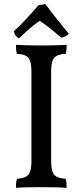

<svg xmlns="http://www.w3.org/2000/svg" viewBox="-20 -893 394 916"><path d="M130 -549Q130 -583 124 -601Q118 -619 103 -627Q88 -635 61 -636Q58 -644 57 -655Q56 -666 56 -679Q75 -678 94.5 -677.5Q114 -677 135 -676.5Q156 -676 177 -676Q199 -676 219 -676.5Q239 -677 258.5 -677.5Q278 -678 298 -679Q298 -666 297 -655Q296 -644 293 -636Q267 -635 251.5 -627Q236 -619 230 -601Q224 -583 224 -549V-127Q224 -94 230 -75.5Q236 -57 251.5 -49.5Q267 -42 293 -40Q296 -32 297 -21.5Q298 -11 298 3Q268 1 237 0.5Q206 0 177 0Q148 0 115 0.5Q82 1 56 3Q56 -11 57 -21.5Q58 -32 61 -40Q88 -42 103 -49.5Q118 -57 124 -75.5Q130 -94 130 -127ZM70 -710Q60 -715 54 -724Q48 -733 46 -744Q76 -771 106 -803.5Q136 -836 163 -868Q176 -870 183.5 -871.5Q191 -873 197 -873Q221 -840 249 -805Q277 -770 308 -732Q303 -725 292.5 -720Q282 -715 272 -713Q248 -735 220.5 -756.5Q193 -778 169 -794Q141 -774 116.5 -752.5Q92 -731 70 -710Z"/></svg>

Font: Vollkorn
Style: Regular
Weight: 400
Designer: Friedrich Althausen
Foundry: Friedrich Althausen
Version: Version 5.001